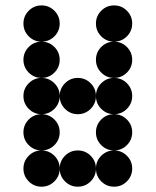

<svg xmlns="http://www.w3.org/2000/svg" viewBox="-20 -704 587 724"><path d="M205.1 -615.2Q205.1 -586.9 185.1 -566.9Q165 -546.9 136.7 -546.9Q108.4 -546.9 88.4 -566.9Q68.4 -586.9 68.4 -615.2Q68.4 -643.6 88.4 -663.6Q108.4 -683.6 136.7 -683.6Q165 -683.6 185.1 -663.6Q205.1 -643.6 205.1 -615.2ZM478.5 -615.2Q478.5 -586.9 458.5 -566.9Q438.5 -546.9 410.2 -546.9Q381.8 -546.9 361.8 -566.9Q341.8 -586.9 341.8 -615.2Q341.8 -643.6 361.8 -663.6Q381.8 -683.6 410.2 -683.6Q438.5 -683.6 458.5 -663.6Q478.5 -643.6 478.5 -615.2ZM205.1 -478.5Q205.1 -450.2 185.1 -430.2Q165 -410.2 136.7 -410.2Q108.4 -410.2 88.4 -430.2Q68.4 -450.2 68.4 -478.5Q68.4 -506.8 88.4 -526.9Q108.4 -546.9 136.7 -546.9Q165 -546.9 185.1 -526.9Q205.1 -506.8 205.1 -478.5ZM478.5 -478.5Q478.5 -450.2 458.5 -430.2Q438.5 -410.2 410.2 -410.2Q381.8 -410.2 361.8 -430.2Q341.8 -450.2 341.8 -478.5Q341.8 -506.8 361.8 -526.9Q381.8 -546.9 410.2 -546.9Q438.5 -546.9 458.5 -526.9Q478.5 -506.8 478.5 -478.5ZM205.1 -341.8Q205.1 -313.5 185.1 -293.5Q165 -273.4 136.7 -273.4Q108.4 -273.4 88.4 -293.5Q68.4 -313.5 68.4 -341.8Q68.4 -370.1 88.4 -390.1Q108.4 -410.2 136.7 -410.2Q165 -410.2 185.1 -390.1Q205.1 -370.1 205.1 -341.8ZM478.5 -341.8Q478.5 -313.5 458.5 -293.5Q438.5 -273.4 410.2 -273.4Q381.8 -273.4 361.8 -293.5Q341.8 -313.5 341.8 -341.8Q341.8 -370.1 361.8 -390.1Q381.8 -410.2 410.2 -410.2Q438.5 -410.2 458.5 -390.1Q478.5 -370.1 478.5 -341.8ZM205.1 -205.1Q205.1 -176.8 185.1 -156.7Q165 -136.7 136.7 -136.7Q108.4 -136.7 88.4 -156.7Q68.4 -176.8 68.4 -205.1Q68.4 -233.4 88.4 -253.4Q108.4 -273.4 136.7 -273.4Q165 -273.4 185.1 -253.4Q205.1 -233.4 205.1 -205.1ZM478.5 -205.1Q478.5 -176.8 458.5 -156.7Q438.5 -136.7 410.2 -136.7Q381.8 -136.7 361.8 -156.7Q341.8 -176.8 341.8 -205.1Q341.8 -233.4 361.8 -253.4Q381.8 -273.4 410.2 -273.4Q438.5 -273.4 458.5 -253.4Q478.5 -233.4 478.5 -205.1ZM205.1 -68.4Q205.1 -40 185.1 -20Q165 0 136.7 0Q108.4 0 88.4 -20Q68.4 -40 68.4 -68.4Q68.4 -96.7 88.4 -116.7Q108.4 -136.7 136.7 -136.7Q165 -136.7 185.1 -116.7Q205.1 -96.7 205.1 -68.4ZM341.8 -68.4Q341.8 -40 321.8 -20Q301.8 0 273.4 0Q245.1 0 225.1 -20Q205.1 -40 205.1 -68.4Q205.1 -96.7 225.1 -116.7Q245.1 -136.7 273.4 -136.7Q301.8 -136.7 321.8 -116.7Q341.8 -96.7 341.8 -68.4ZM478.5 -68.4Q478.5 -40 458.5 -20Q438.5 0 410.2 0Q381.8 0 361.8 -20Q341.8 -40 341.8 -68.4Q341.8 -96.7 361.8 -116.7Q381.8 -136.7 410.2 -136.7Q438.5 -136.7 458.5 -116.7Q478.5 -96.7 478.5 -68.4ZM341.8 -341.8Q341.8 -313.5 321.8 -293.5Q301.8 -273.4 273.4 -273.4Q245.1 -273.4 225.1 -293.5Q205.1 -313.5 205.1 -341.8Q205.1 -370.1 225.1 -390.1Q245.1 -410.2 273.4 -410.2Q301.8 -410.2 321.8 -390.1Q341.8 -370.1 341.8 -341.8Z"/></svg>

Font: DatDot
Style: Bold
Weight: 700
Designer: GGBot
Version: 1.00